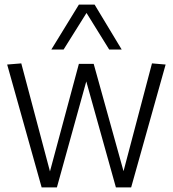

<svg xmlns="http://www.w3.org/2000/svg" viewBox="-20 -810 748 830"><path d="M160 0 11 -531 72 -536 196 -69 321 -534H385L514 -70L637 -536L696 -531L547 0H481L353 -458L226 0ZM202 -596 321 -790H389L506 -596H452L354 -754L255 -596Z"/></svg>

Font: Georama Light
Style: Regular
Weight: 300
Designer: Jean-Baptiste Levee
Foundry: Production Type
Version: Version 1.000